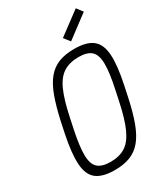

<svg xmlns="http://www.w3.org/2000/svg" viewBox="-251 -1148 1102 1268"><g transform="rotate(-30 300.0 -513.5)"><path d="M237 14Q144 14 98 -22Q52 -58 46.5 -140.5Q41 -223 70 -363L87 -443Q110 -548 136.5 -619.5Q163 -691 199 -733.5Q235 -776 284.5 -795Q334 -814 402 -814Q495 -814 541 -778Q587 -742 592.5 -659.5Q598 -577 568 -437L551 -357Q529 -253 502 -181Q475 -109 439 -66.5Q403 -24 353.5 -5Q304 14 237 14ZM239 -47Q307 -47 352.5 -76Q398 -105 429.5 -174.5Q461 -244 486 -363L503 -443Q529 -562 528 -629.5Q527 -697 496.5 -725Q466 -753 400 -753Q332 -753 285.5 -724Q239 -695 208 -626Q177 -557 152 -437L135 -357Q110 -238 111 -170.5Q112 -103 143 -75Q174 -47 239 -47ZM410 -867 374 -913 546 -1041 581 -995Z"/></g></svg>

Font: Victor Mono Thin Light
Style: Italic
Weight: 300
Italic angle: -12°
Monospace: yes
Version: Version 1.561;gftools[0.9.30]